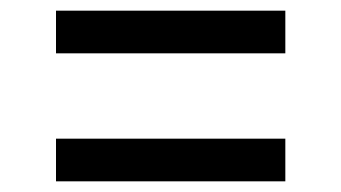

<svg xmlns="http://www.w3.org/2000/svg" viewBox="-20 -510 640 360"><path d="M85 -410V-490H515V-410ZM85 -170V-250H515V-170Z"/></svg>

Font: JetBrains Mono
Style: Regular
Weight: 400
Monospace: yes
Designer: Philipp Nurullin, Konstantin Bulenkov
Foundry: JetBrains
Version: Version 2.305